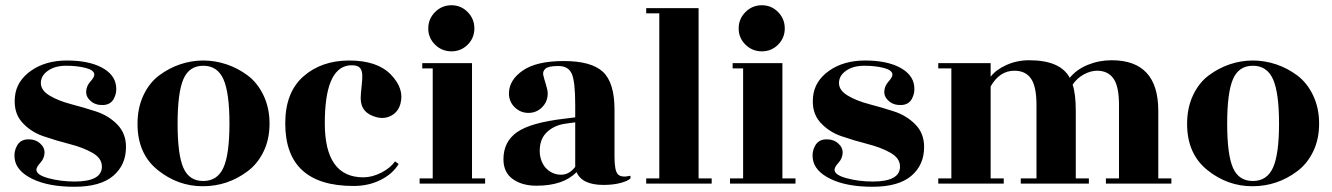

<svg xmlns="http://www.w3.org/2000/svg" viewBox="-20 -701 5086 733"><path d="M265 -8Q369 -8 369 -65Q369 -97 333 -117.5Q297 -138 246 -151Q195 -164 145.5 -181Q96 -198 63.5 -235Q31 -272 37 -332Q43 -392 98.5 -431Q154 -470 235.5 -470Q317 -470 367 -444Q417 -418 423 -374Q427 -347 414.5 -324Q402 -301 373.5 -300Q345 -299 326.5 -315Q308 -331 309 -352Q310 -373 325 -389.5Q340 -406 340 -416Q340 -433 307.5 -441.5Q275 -450 232.5 -450Q190 -450 163 -431Q136 -412 136 -384Q136 -356 169.5 -336Q203 -316 251 -303.5Q299 -291 346.5 -275.5Q394 -260 427.5 -226Q461 -192 461 -140Q461 -71 412 -29.5Q363 12 264 12Q165 12 103.5 -18Q42 -48 36 -95Q32 -122 45 -145Q58 -168 86 -169Q114 -170 132.5 -154Q151 -138 150 -117Q149 -96 134 -79.5Q119 -63 119 -53Q119 -33 165.5 -20.5Q212 -8 265 -8Z M680 -60.5Q702 -10 756 -10Q810 -10 833 -61Q856 -112 856 -229.5Q856 -347 833 -398.5Q810 -450 756 -450Q702 -450 680 -398.5Q658 -347 658 -229Q658 -111 680 -60.5ZM505 -228Q505 -289 527.5 -337Q550 -385 587.5 -413Q625 -441 668 -455.5Q711 -470 756 -470Q801 -470 844.5 -455.5Q888 -441 925.5 -413Q963 -385 986 -337Q1009 -289 1009 -229Q1009 -169 986 -122Q963 -75 925 -47Q849 10 754 10Q659 10 582 -52Q505 -114 505 -228Z M1069 -230Q1069 -348 1138 -409Q1207 -470 1313.5 -470Q1420 -470 1472 -416.5Q1524 -363 1509 -306Q1501 -275 1475.5 -260.5Q1450 -246 1420 -253Q1357 -268 1357 -326Q1357 -341 1360.5 -371.5Q1364 -402 1363 -416Q1362 -430 1357 -438Q1347 -455 1310 -451Q1220 -437 1220 -230.5Q1220 -24 1367 -24Q1401 -24 1436 -42Q1471 -60 1488 -85L1502 -75Q1479 -37 1433 -14Q1387 9 1330 9Q1069 9 1069 -230Z M1782 -20H1832V0H1582V-20H1632V-440H1592V-460H1782ZM1791 -592.5Q1791 -556 1765.5 -530.5Q1740 -505 1703.5 -505Q1667 -505 1641 -530.5Q1615 -556 1615 -592.5Q1615 -629 1641 -655Q1667 -681 1703.5 -681Q1740 -681 1765.5 -655Q1791 -629 1791 -592.5Z M2284 5Q2202 5 2181 -44Q2131 8 2028 8Q1973 8 1937.5 -17.5Q1902 -43 1902 -93Q1902 -160 1954 -196.5Q2006 -233 2136 -248L2176 -253V-302Q2176 -389 2163 -419Q2150 -449 2111.5 -449Q2073 -449 2062 -438.5Q2051 -428 2054 -414.5Q2057 -401 2064 -379Q2071 -357 2071 -344Q2071 -313 2049.5 -291.5Q2028 -270 1997.5 -270Q1967 -270 1945 -291.5Q1923 -313 1923 -344Q1923 -395 1975.5 -431.5Q2028 -468 2132.5 -468Q2237 -468 2281.5 -427Q2326 -386 2326 -282V-102Q2326 -49 2339 -35.5Q2352 -22 2387 -30V-20Q2377 -10 2349 -2.5Q2321 5 2284 5ZM2176 -64V-234L2140 -229Q2094 -223 2065.5 -194Q2037 -165 2041 -113Q2046 -75 2069 -54.5Q2092 -34 2122.5 -34Q2153 -34 2176 -64Z M2647 -20H2697V0H2447V-20H2497V-650H2447V-670H2647Z M2967 -20H3017V0H2767V-20H2817V-440H2777V-460H2967ZM2976 -592.5Q2976 -556 2950.5 -530.5Q2925 -505 2888.5 -505Q2852 -505 2826 -530.5Q2800 -556 2800 -592.5Q2800 -629 2826 -655Q2852 -681 2888.5 -681Q2925 -681 2950.5 -655Q2976 -629 2976 -592.5Z M3312 -8Q3416 -8 3416 -65Q3416 -97 3380 -117.5Q3344 -138 3293 -151Q3242 -164 3192.5 -181Q3143 -198 3110.5 -235Q3078 -272 3084 -332Q3090 -392 3145.5 -431Q3201 -470 3282.5 -470Q3364 -470 3414 -444Q3464 -418 3470 -374Q3474 -347 3461.5 -324Q3449 -301 3420.5 -300Q3392 -299 3373.5 -315Q3355 -331 3356 -352Q3357 -373 3372 -389.5Q3387 -406 3387 -416Q3387 -433 3354.5 -441.5Q3322 -450 3279.5 -450Q3237 -450 3210 -431Q3183 -412 3183 -384Q3183 -356 3216.5 -336Q3250 -316 3298 -303.5Q3346 -291 3393.5 -275.5Q3441 -260 3474.5 -226Q3508 -192 3508 -140Q3508 -71 3459 -29.5Q3410 12 3311 12Q3212 12 3150.5 -18Q3089 -48 3083 -95Q3079 -122 3092 -145Q3105 -168 3133 -169Q3161 -170 3179.5 -154Q3198 -138 3197 -117Q3196 -96 3181 -79.5Q3166 -63 3166 -53Q3166 -33 3212.5 -20.5Q3259 -8 3312 -8Z M4402 -20H4452V0H4202V-20H4252V-300Q4252 -371 4231 -401Q4210 -431 4168 -431Q4144 -431 4118 -417Q4092 -403 4075 -378Q4087 -342 4087 -278V-20H4137V0H3877V-20H3937V-300Q3937 -371 3916 -401Q3895 -431 3853 -431Q3796 -431 3762 -371V-20H3812V0H3562V-20H3612V-440H3562V-460H3762V-408Q3781 -434 3821.5 -452.5Q3862 -471 3909 -471Q4028 -471 4064 -404Q4090 -436 4133 -453.5Q4176 -471 4224 -471Q4402 -471 4402 -278Z M4687 -60.5Q4709 -10 4763 -10Q4817 -10 4840 -61Q4863 -112 4863 -229.5Q4863 -347 4840 -398.5Q4817 -450 4763 -450Q4709 -450 4687 -398.5Q4665 -347 4665 -229Q4665 -111 4687 -60.5ZM4512 -228Q4512 -289 4534.5 -337Q4557 -385 4594.5 -413Q4632 -441 4675 -455.5Q4718 -470 4763 -470Q4808 -470 4851.5 -455.5Q4895 -441 4932.5 -413Q4970 -385 4993 -337Q5016 -289 5016 -229Q5016 -169 4993 -122Q4970 -75 4932 -47Q4856 10 4761 10Q4666 10 4589 -52Q4512 -114 4512 -228Z"/></svg>

Font: Rozha One
Style: Regular
Weight: 400
Designer: Tim Donaldson, Indian Type Foundry
Foundry: Indian Type Foundry
Version: Version 1.301;PS 1.0;hotconv 1.0.78;makeotf.lib2.5.61930; tt